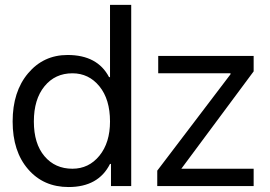

<svg xmlns="http://www.w3.org/2000/svg" viewBox="-20 -754 1095 778"><path d="M257.8 3.9Q156.2 3.9 93.8 -68.4Q31.2 -140.6 31.2 -261.7Q31.2 -382.8 93.8 -457Q156.2 -531.2 253.9 -531.2Q375 -531.2 421.9 -441.4H425.8V-734.4H511.7V0H429.7V-89.8H425.8Q378.9 3.9 257.8 3.9ZM273.4 -457Q203.1 -457 160.2 -404.3Q117.2 -351.6 117.2 -261.7Q117.2 -171.9 160.2 -121.1Q203.1 -70.3 273.4 -70.3Q339.8 -70.3 382.8 -123Q425.8 -175.8 425.8 -261.7Q425.8 -351.6 382.8 -404.3Q339.8 -457 273.4 -457ZM617.2 -62.5 914.1 -453.1V-457H621.1V-527.3H1007.8V-464.8L714.8 -70.3H1007.8V0H617.2Z"/></svg>

Font: 和音 by 宁静之雨，公众号njzyshare
Style: Regular
Weight: 400
Designer: Steve Matteson
Foundry: Ascender Corporation
Version: Version 6.00;June 8, 2018;FontCreator 11.0.0.2388 32-bit